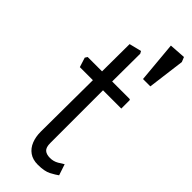

<svg xmlns="http://www.w3.org/2000/svg" viewBox="-257 -801 832 832"><g transform="rotate(45 159.0 -385.0)"><path d="M251 -581 234 -769 309 -774 318 -752 296 -581ZM191 4Q160 4 139.5 -10.5Q119 -25 109 -50Q99 -75 99 -106L101 -424H21L7 -468L14 -479H102L103 -647L159 -661L165 -650L164 -479H270Q275 -479 275 -473V-424H163V-101Q163 -74 174.5 -64Q186 -54 208 -54Q229 -54 247 -64.5Q265 -75 272 -80L289 -29Q277 -20 254.5 -8Q232 4 191 4Z"/></g></svg>

Font: Kreon Light
Style: Regular
Weight: 300
Designer: Julia Petretta
Foundry: Julia Petretta and Eli Heuer
Version: Version 2.002